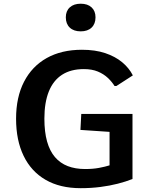

<svg xmlns="http://www.w3.org/2000/svg" viewBox="-20 -984 791 1014"><path d="M406.2 9.8Q296.9 9.8 220.7 -34.4Q144.5 -78.6 104.7 -160.9Q64.9 -243.2 64.9 -356.9Q64.9 -470.7 106.9 -552.2Q148.9 -633.8 226.8 -677.5Q304.7 -721.2 412.6 -721.2Q482.9 -721.2 535.9 -703.4Q588.9 -685.5 625.2 -655.3Q661.6 -625 681.6 -585.9L594.7 -529.8H585Q571.3 -551.8 549.8 -572.3Q528.3 -592.8 497.1 -606Q465.8 -619.1 422.9 -619.1Q354 -619.1 307.6 -589.1Q261.2 -559.1 237.8 -500.7Q214.4 -442.4 214.4 -357.4Q214.4 -287.6 228.5 -237.1Q242.7 -186.5 270.3 -154.3Q297.9 -122.1 337.9 -106.7Q377.9 -91.3 429.7 -91.3Q470.7 -91.3 503.2 -97.4Q535.6 -103.5 558.6 -110.8V-287.6L404.8 -297.9L409.2 -382.3H679.7V-38.6Q645 -24.9 602.3 -13.9Q559.6 -2.9 510.3 3.4Q460.9 9.8 406.2 9.8ZM406.2 -818.4Q369.6 -818.4 348.6 -838.1Q327.6 -857.9 327.6 -892.6Q327.6 -925.8 348.6 -945.1Q369.6 -964.4 406.2 -964.4Q442.9 -964.4 463.6 -945.1Q484.4 -925.8 484.4 -892.6Q484.4 -857.9 463.6 -838.1Q442.9 -818.4 406.2 -818.4Z"/></svg>

Font: Comme SemiBold
Style: Regular
Weight: 600
Version: Version 1.000;gftools[0.9.27]